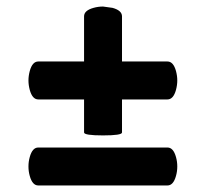

<svg xmlns="http://www.w3.org/2000/svg" viewBox="-20 -664 635 587"><path d="M353 -259Q353 -250 295 -250Q237 -250 237 -259V-360H97Q79 -360 71 -389Q67 -404 67 -418Q67 -432 71 -447Q79 -476 97 -476H237V-614Q237 -632 266 -640Q280 -644 295 -644L324 -640Q353 -632 353 -614V-476H492Q510 -476 518 -447Q522 -432 522 -418Q522 -404 518 -389Q510 -360 492 -360H353ZM97 -213H492Q510 -213 518 -184Q522 -170 522 -155Q522 -140 518 -126Q510 -97 492 -97H97Q79 -97 71 -126Q67 -140 67 -155Q67 -170 71 -184Q79 -213 97 -213Z"/></svg>

Font: Lilita One
Style: Regular
Weight: 400
Designer: Juan Montoreano
Foundry: Juan Montoreano
Version: Version 1.002